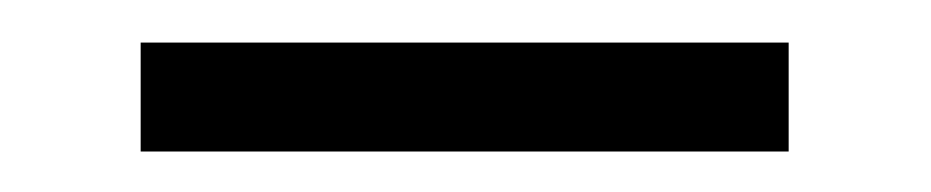

<svg xmlns="http://www.w3.org/2000/svg" viewBox="-20 -285 446 92"><path d="M47.4 -212.4V-264.6H357.9V-212.4Z"/></svg>

Font: Elstob 10pt SemiBold
Style: Regular
Weight: 600
Designer: Peter S. Baker
Version: Version 1.015